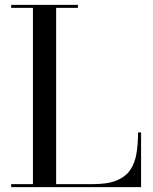

<svg xmlns="http://www.w3.org/2000/svg" viewBox="-20 -770 629 790"><path d="M26 0V-12.5H115.5V-737.5H26V-750H300.5V-737.5H211V-12.5H365.5Q424.5 -12.5 460.8 -27.8Q497 -43 516 -71Q535 -99 541.5 -138.2Q548 -177.5 548 -225H560.5V0Z"/></svg>

Font: Bodoni Moda 18pt
Style: Regular
Weight: 400
Designer: Owen Earl
Foundry: indestructible type
Version: Version 2.005